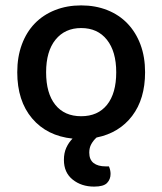

<svg xmlns="http://www.w3.org/2000/svg" viewBox="-20 -502 602 712"><path d="M518 -234Q518 -135 470 -72Q422 -9 338 8Q326 19 318.5 32.5Q311 46 311 64Q311 90 327 102.5Q343 115 372 115H384Q390 129 390 143Q390 163 377 176.5Q364 190 329 190Q282 190 249.5 164Q217 138 217 91Q217 65 226 45.5Q235 26 249 12Q154 2 99 -63Q44 -128 44 -234Q44 -291 61 -337Q78 -383 109 -415Q140 -447 184 -464.5Q228 -482 281 -482Q334 -482 378 -464.5Q422 -447 453 -414.5Q484 -382 501 -336.5Q518 -291 518 -234ZM281 -398Q221 -398 186 -355Q151 -312 151 -234Q151 -156 185 -113.5Q219 -71 281 -71Q343 -71 377 -113.5Q411 -156 411 -234Q411 -311 376.5 -354.5Q342 -398 281 -398Z"/></svg>

Font: Baloo Bhai 2 Medium
Style: Regular
Weight: 500
Designer: Supriya Tembe, Noopur Datye and Ek Type
Foundry: Ek Type
Version: Version 1.640;PS 1.000;hotconv 16.6.51;makeotf.lib2.5.65220;